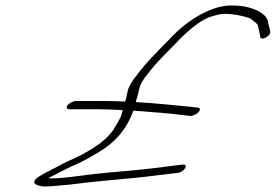

<svg xmlns="http://www.w3.org/2000/svg" viewBox="-20 -621 997 694"><path d="M230.8 -226H335.2C360.4 -226 389.8 -225 423.4 -223C419.4 -198 405.8 -179 389.8 -152C372.7 -127 344.7 -102 304.1 -78C261.1 -52 246.2 -49 206.6 -29C170.8 -9 159.3 -6 120.9 17C83.1 43 117.7 50 134.2 53C142.7 54 172.7 52 225.4 47L301.5 38C329.7 35 368.1 31 413.6 27C485.6 21 537.7 14 595.9 7L621.6 4C647.4 1 663.9 -29 639.4 -26L613.6 -23C595.6 -21 572.2 -18 543.5 -14C491.3 -7 372 2 320.5 8C277.9 13 187 27 154 23C159.5 20 168.4 16 181.9 9C208.3 -4 227.9 -16 257.7 -28C272.1 -34 296.6 -47 333.6 -69C397.4 -106 439 -156 461.8 -221C534.5 -216 592.7 -211 632.9 -206L666.6 -202C691.8 -202 714.9 -229 695.1 -232L659.1 -236C606.8 -241 530 -249 470.5 -252C477 -271 480.4 -287 483.3 -300C486.2 -313 492.7 -326 503.9 -341L523.5 -366C553.2 -404 592.4 -440 621.6 -471C664.4 -515 700.7 -544 734.2 -558C744.9 -562 759.3 -566 773.1 -569C807.8 -577 879.8 -559 888.3 -552L905.4 -538C909.5 -534 912.5 -530 913 -525C915.6 -510 917.6 -508 920.8 -488C920.9 -472 958.3 -489 956.7 -506C955.6 -520 949 -533 947.9 -545C943.2 -572 890.5 -601 823.2 -601C747.6 -605 657.5 -548 599.8 -487C561.8 -447 521.9 -410 487.5 -366L467.9 -341C453.1 -322 443.7 -304 440.8 -289C437.9 -274 435.6 -262 432.1 -254C403.9 -255 380.5 -256 358.9 -256H254.5C244.9 -256 229.4 -248 223.5 -240C218.6 -232 221.6 -226 230.8 -226Z"/></svg>

Font: MewTooHand
Style: UltimateItaWide
Weight: 400
Designer: Mew Too, Robert Jablonski
Version: Version 0.77